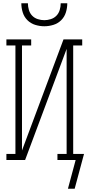

<svg xmlns="http://www.w3.org/2000/svg" viewBox="-20 -975 540 1170"><path d="M250 -815Q222 -815 194.5 -823.5Q167 -832 147 -852Q127 -872 118.5 -899.5Q110 -927 110 -955H150Q150 -935 156 -914.5Q162 -894 176 -879.5Q190 -865 210 -858.5Q230 -852 250 -852Q270 -852 290 -858.5Q310 -865 324 -879.5Q338 -894 344 -914.5Q350 -935 350 -955H390Q390 -927 381.5 -899.5Q373 -872 353 -852Q333 -832 305.5 -823.5Q278 -815 250 -815ZM435 175H394L441 0H330V-37H386V-677L133 0H19V-37H74V-698H19V-735H170V-698H114V-58L367 -735H481V-698H426V-37H492Z"/></svg>

Font: Iosevka Curly Slab Extralight
Style: Regular
Weight: 200
Monospace: yes
Designer: Belleve Invis
Foundry: Belleve Invis
Version: Version 22.1.2; ttfautohint (v1.8.4)